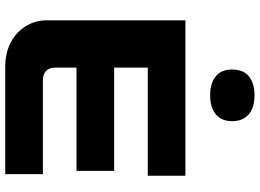

<svg xmlns="http://www.w3.org/2000/svg" viewBox="-146 -820 967 714"><g transform="rotate(90 337.0 -463.5)"><path d="M56 -670V-153C56 -75 119 0 227 0H628V-140H278C249 -140 232 -157 232 -185V-265H616V-405H232V-530H634V-670ZM239 -842C239 -793 272 -762 335 -762C397 -762 431 -793 431 -842V-845C431 -896 397 -927 335 -927C272 -927 239 -896 239 -845Z"/></g></svg>

Font: LT Wave Black
Style: Regular
Weight: 900
Designer: Daniel Lyons
Version: Version 2.5 (Glyphs App)